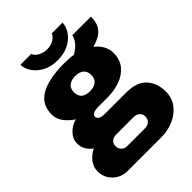

<svg xmlns="http://www.w3.org/2000/svg" viewBox="-261 -852 1189 1189"><g transform="rotate(-45 333.0 -257.5)"><path d="M143 210Q107 210 76.5 193Q46 176 28 146.5Q10 117 10 81Q10 40 35.5 9Q61 -22 94 -37Q70 -54 56 -78Q42 -102 42 -130Q42 -170 71.5 -201.5Q101 -233 143 -243Q107 -266 82.5 -298.5Q58 -331 58 -369Q58 -435 95 -472Q132 -509 194 -524.5Q256 -540 330 -540Q360 -540 380.5 -538.5Q401 -537 417 -534Q461 -561 478 -587Q495 -613 495 -627H659Q659 -584 644.5 -556Q630 -528 602.5 -511Q575 -494 537 -484Q566 -462 582.5 -432.5Q599 -403 599 -370Q599 -311 568 -273.5Q537 -236 486.5 -218Q436 -200 377 -200H301Q267 -200 252.5 -192Q238 -184 238 -171Q238 -158 250.5 -149Q263 -140 301 -140H481Q573 -140 616 -92.5Q659 -45 659 29Q659 85 628 125.5Q597 166 546.5 188Q496 210 437 210ZM251 99H407Q422 99 434 93Q446 87 453 75.5Q460 64 460 49Q460 26 444.5 13Q429 0 407 0H251Q229 0 214 12.5Q199 25 199 48Q199 71 214 85Q229 99 251 99ZM328 -304Q363 -304 384 -320Q405 -336 405 -370Q405 -404 384 -420Q363 -436 328 -436Q297 -436 275 -420Q253 -404 253 -370Q253 -348 262 -333Q271 -318 288 -311Q305 -304 328 -304ZM323 -581Q266 -581 224.5 -603Q183 -625 161 -658.5Q139 -692 139 -725H235Q238 -711 252 -699.5Q266 -688 285.5 -681.5Q305 -675 323 -675Q348 -675 367.5 -683Q387 -691 399 -703Q411 -715 413 -725H508Q508 -692 485.5 -658.5Q463 -625 421.5 -603Q380 -581 323 -581Z"/></g></svg>

Font: Archivo SemiBold Black
Style: Regular
Weight: 900
Version: Version 2.001